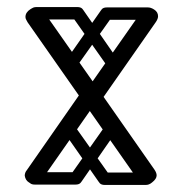

<svg xmlns="http://www.w3.org/2000/svg" viewBox="-20 -521 517 543"><path d="M392 2Q380 2 372 -10L234 -207L97 -11Q88 1 78 1Q71 1 62 -5Q52 -11 50 -24Q50 -33 56 -40L203 -251L58 -458Q56 -462 54 -465.5Q52 -469 52 -473Q52 -486 66 -495Q75 -501 83 -501Q96 -501 103 -489L242 -291L380 -488Q388 -499 398 -500Q407 -500 416 -494Q427 -487 427 -475Q427 -468 421 -459L273 -247L417 -41Q423 -32 423 -25Q423 -15 410 -5Q402 2 392 2ZM167 -322Q153 -331 163 -345L265 -491Q275 -505 289 -495Q305 -484 295 -471L192 -326Q181 -312 167 -322ZM416 -482Q416 -465 399 -465H283Q264 -465 264 -482Q264 -500 282 -500H398Q416 -500 416 -482ZM316 -319Q302 -309 291 -323L186 -472Q177 -485 192 -496Q207 -506 216 -492L320 -342Q330 -328 316 -319ZM65 -483Q65 -501 83 -501H199Q217 -501 217 -483Q217 -466 198 -466H82Q65 -466 65 -483ZM161 -176Q175 -186 186 -172L289 -27Q299 -14 283 -3Q269 7 259 -7L157 -153Q147 -167 161 -176ZM410 -16Q410 2 392 2H276Q258 2 258 -16Q258 -33 277 -33H393Q410 -33 410 -16ZM311 -181Q325 -172 315 -158L211 -8Q202 6 187 -4Q172 -15 181 -28L286 -177Q297 -191 311 -181ZM60 -17Q60 -34 77 -34H193Q212 -34 212 -17Q212 1 194 1H78Q60 1 60 -17Z"/></svg>

Font: Agu Display Uzo
Style: Regular
Weight: 400
Version: Version 1.103